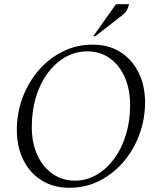

<svg xmlns="http://www.w3.org/2000/svg" viewBox="-20 -882 769 912"><path d="M309 10Q234 10 178 -25Q122 -60 91 -122Q60 -184 60 -265Q60 -346 87.5 -419Q115 -492 164 -548.5Q213 -605 278.5 -637.5Q344 -670 420 -670Q496 -670 551.5 -635Q607 -600 638 -538Q669 -476 669 -395Q669 -318 643 -245.5Q617 -173 568.5 -115.5Q520 -58 454 -24Q388 10 309 10ZM336 -24Q391 -24 438.5 -51.5Q486 -79 522 -127.5Q558 -176 578 -241.5Q598 -307 598 -383Q598 -459 572 -516.5Q546 -574 500.5 -606Q455 -638 396 -638Q339 -638 290.5 -610.5Q242 -583 206 -534Q170 -485 150.5 -420Q131 -355 131 -279Q131 -204 157 -146.5Q183 -89 229.5 -56.5Q276 -24 336 -24ZM423 -710 531 -862H593Q590 -847 582.5 -833.5Q575 -820 556 -806L433 -710Z"/></svg>

Font: Spectral Light
Style: Italic
Weight: 300
Italic angle: -10°
Designer: Jean-Baptiste Levee
Foundry: Production Type
Version: Version 2.001